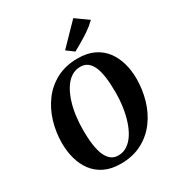

<svg xmlns="http://www.w3.org/2000/svg" viewBox="-232 -1145 1193 1297"><g transform="rotate(-30 365.0 -496.5)"><path d="M327 10Q254 10 201.8 -15.5Q149.5 -41 116.2 -85.2Q83 -129.5 67 -187Q51 -244.5 51 -309Q51 -393 74.5 -472.2Q98 -551.5 145 -614.8Q192 -678 263 -715.5Q334 -753 429 -753Q502 -753 554.5 -727.5Q607 -702 640.2 -657.8Q673.5 -613.5 689.2 -557Q705 -500.5 705.5 -437.5Q705.5 -352.5 682.2 -272.2Q659 -192 611.8 -128.5Q564.5 -65 493.5 -27.5Q422.5 10 327 10ZM340 -47Q379.5 -47 410.8 -67.8Q442 -88.5 465.8 -125.5Q489.5 -162.5 505.2 -211Q521 -259.5 529 -315.8Q537 -372 536.5 -432Q536.5 -496 529.8 -544.8Q523 -593.5 508.8 -627Q494.5 -660.5 471.5 -677.8Q448.5 -695 415.5 -695Q376.5 -695 345 -674.5Q313.5 -654 290 -617.2Q266.5 -580.5 250.5 -532.2Q234.5 -484 226.8 -428.5Q219 -373 219 -314.5Q219 -249.5 226 -199.8Q233 -150 247.8 -116Q262.5 -82 285.5 -64.5Q308.5 -47 340 -47ZM439.5 -800 383 -842 539.5 -1003 637 -933.5Q605.5 -903 569.5 -878.2Q533.5 -853.5 499.8 -834.5Q466 -815.5 439.5 -800Z"/></g></svg>

Font: Merriweather 24pt ExtraBold
Style: Italic
Weight: 800
Italic angle: -7.8°
Version: Version 2.101